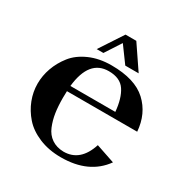

<svg xmlns="http://www.w3.org/2000/svg" viewBox="-167 -861 988 1018"><g transform="rotate(30 326.5 -352.5)"><path d="M624 -305H194Q193 -291 193 -264Q193 -213 199 -173Q205 -133 220 -96.5Q235 -60 265 -39.5Q295 -19 338 -18Q440 -18 479 -139L594 -100Q512 15 341 15Q266 15 206.5 -10Q147 -35 111.5 -75.5Q76 -116 57.5 -164Q39 -212 39 -262Q39 -311 56 -358.5Q73 -406 106 -448Q139 -490 197.5 -516Q256 -542 331 -542Q475 -542 545.5 -476.5Q616 -411 624 -305ZM334 -508Q214 -508 196 -338H471Q464 -418 434 -463Q404 -508 334 -508ZM379 -720 476 -577H394L323 -674L260 -577H219L313 -720Z"/></g></svg>

Font: Uncial Antiqua
Style: Regular
Weight: 400
Designer: Astigmatic (AOETI)
Foundry: Astigmatic (AOETI)
Version: Version 1.000